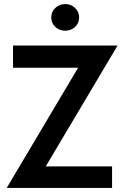

<svg xmlns="http://www.w3.org/2000/svg" viewBox="-20 -924 615 944"><path d="M232 -838Q232 -866 252 -885Q272 -904 301 -904Q329 -904 349 -885Q369 -866 369 -838Q369 -810 349 -791.5Q329 -773 301 -773Q272 -773 252 -791.5Q232 -810 232 -838ZM44 -591V-700H558L205 -106H531V0H13L364 -591Z"/></svg>

Font: Jost* Medium
Style: Regular
Weight: 500
Version: Version 3.7